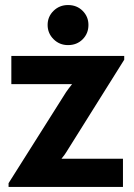

<svg xmlns="http://www.w3.org/2000/svg" viewBox="-20 -742 531 762"><path d="M250 -563Q216 -563 192.5 -586.5Q169 -610 169 -643Q169 -676 192.5 -699Q216 -722 250 -722Q285 -722 308 -699Q331 -676 331 -643Q331 -609 308 -586Q285 -563 250 -563ZM14 0V-15L242 -376Q250 -388 266 -408H25V-520H473V-505L243 -138Q240 -132 224 -112H468V0Z"/></svg>

Font: Cal Sans
Style: Regular
Weight: 400
Designer: Designer Mark Davis DBA MarkFonts
Foundry: Designer Mark Davis DBA MarkFonts
Version: Version 1.000